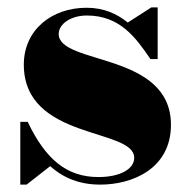

<svg xmlns="http://www.w3.org/2000/svg" viewBox="-20 -490 504 520"><path d="M52 10 116 -40C152 -7.5 196.5 10 251.5 10C338.5 10 443 -33 443 -152C443 -350 139 -313.5 139 -398C139 -425.5 172.5 -448 215 -448C305 -448 347.5 -388.5 387.5 -330H407V-470H390L326 -429C296.5 -453 260.5 -469 214.5 -469C120 -469 44.5 -409 44.5 -315C44.5 -109 343.5 -144.5 343.5 -62.5C343.5 -32.5 306 -10.5 246.5 -10.5C160.5 -10.5 103.5 -58.5 55 -160H35V10ZM56.5 -119.5Z"/></svg>

Font: Bodoni* 11pt Fatface
Style: Regular
Weight: 900
Version: Version 2.3